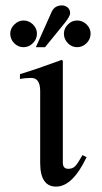

<svg xmlns="http://www.w3.org/2000/svg" viewBox="-20 -682 380 712"><path d="M217 -557Q217 -576 231.5 -591Q246 -606 266 -606Q286 -606 301 -591.5Q316 -577 316 -557Q316 -537 301 -522Q286 -507 266 -507Q246 -507 231.5 -522Q217 -537 217 -557ZM113 -507 172 -639Q183 -662 210 -662Q221 -662 230.5 -654.5Q240 -647 240 -633Q240 -620 213 -588L147 -507ZM18 -557Q18 -576 33 -591Q48 -606 67 -606Q87 -606 102 -591.5Q117 -577 117 -557Q117 -537 102 -522Q87 -507 67 -507Q47 -507 32.5 -522Q18 -537 18 -557ZM286 -107 301 -99Q249 10 188 10Q129 10 129 -78V-344Q129 -393 96 -393Q73 -393 54 -389V-407Q117 -426 209 -460L213 -456V-79Q213 -56 233 -56Q249 -56 258.5 -65.5Q268 -75 286 -107Z"/></svg>

Font: STIX
Style: Regular
Weight: 400
Designer: MicroPress Inc., with final additions and corrections provided by Coen Hoffman, Elsevier (retired)
Version: Version 1.1.1